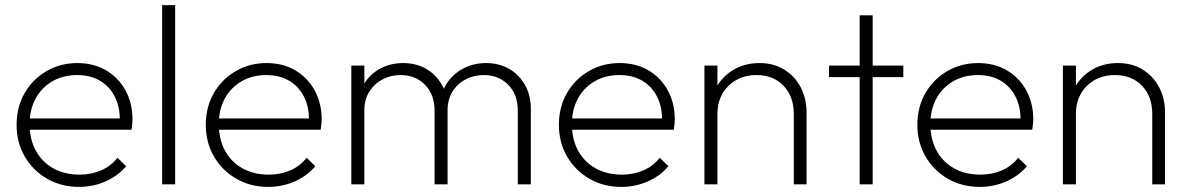

<svg xmlns="http://www.w3.org/2000/svg" viewBox="-20 -722 4649 752"><path d="M289 10Q220 10 164.5 -22Q109 -54 77 -109Q45 -164 45 -233Q45 -302 76 -356.5Q107 -411 161.5 -443Q216 -475 283 -475Q347 -475 395.5 -446.5Q444 -418 471.5 -368Q499 -318 499 -253Q499 -247 498 -237.5Q497 -228 495 -214H81V-258H466L449 -244Q451 -299 431 -340.5Q411 -382 373 -405Q335 -428 282 -428Q227 -428 185 -403.5Q143 -379 119.5 -336Q96 -293 96 -236Q96 -176 120.5 -131.5Q145 -87 189 -62.5Q233 -38 292 -38Q337 -38 375.5 -54.5Q414 -71 440 -104L474 -71Q442 -33 393.5 -11.5Q345 10 289 10Z M615 0V-702H666V0Z M1030 10Q961 10 905.5 -22Q850 -54 818 -109Q786 -164 786 -233Q786 -302 817 -356.5Q848 -411 902.5 -443Q957 -475 1024 -475Q1088 -475 1136.5 -446.5Q1185 -418 1212.5 -368Q1240 -318 1240 -253Q1240 -247 1239 -237.5Q1238 -228 1236 -214H822V-258H1207L1190 -244Q1192 -299 1172 -340.5Q1152 -382 1114 -405Q1076 -428 1023 -428Q968 -428 926 -403.5Q884 -379 860.5 -336Q837 -293 837 -236Q837 -176 861.5 -131.5Q886 -87 930 -62.5Q974 -38 1033 -38Q1078 -38 1116.5 -54.5Q1155 -71 1181 -104L1215 -71Q1183 -33 1134.5 -11.5Q1086 10 1030 10Z M1356 0V-465H1407V0ZM1682 0V-289Q1682 -352 1644.5 -390Q1607 -428 1549 -428Q1510 -428 1478 -411Q1446 -394 1426.5 -363Q1407 -332 1407 -291L1381 -297Q1381 -351 1404.5 -391Q1428 -431 1468.5 -453Q1509 -475 1559 -475Q1609 -475 1648 -453Q1687 -431 1710 -391Q1733 -351 1733 -297V0ZM2008 0V-289Q2008 -352 1970.5 -390Q1933 -428 1875 -428Q1836 -428 1803.5 -411Q1771 -394 1752 -363Q1733 -332 1733 -291L1702 -297Q1703 -352 1727.5 -391.5Q1752 -431 1793 -453Q1834 -475 1884 -475Q1934 -475 1973 -453Q2012 -431 2035.5 -390.5Q2059 -350 2059 -296V0Z M2413 10Q2344 10 2288.5 -22Q2233 -54 2201 -109Q2169 -164 2169 -233Q2169 -302 2200 -356.5Q2231 -411 2285.5 -443Q2340 -475 2407 -475Q2471 -475 2519.5 -446.5Q2568 -418 2595.5 -368Q2623 -318 2623 -253Q2623 -247 2622 -237.5Q2621 -228 2619 -214H2205V-258H2590L2573 -244Q2575 -299 2555 -340.5Q2535 -382 2497 -405Q2459 -428 2406 -428Q2351 -428 2309 -403.5Q2267 -379 2243.5 -336Q2220 -293 2220 -236Q2220 -176 2244.5 -131.5Q2269 -87 2313 -62.5Q2357 -38 2416 -38Q2461 -38 2499.5 -54.5Q2538 -71 2564 -104L2598 -71Q2566 -33 2517.5 -11.5Q2469 10 2413 10Z M3089 0V-276Q3089 -344 3049 -386Q3009 -428 2943 -428Q2898 -428 2863.5 -408.5Q2829 -389 2809.5 -355Q2790 -321 2790 -276L2764 -291Q2764 -344 2789 -385.5Q2814 -427 2857 -451Q2900 -475 2955 -475Q3010 -475 3051.5 -449.5Q3093 -424 3116 -380Q3139 -336 3139 -282V0ZM2739 0V-465H2790V0Z M3347 0V-662H3398V0ZM3227 -420V-465H3518V-420Z M3817 10Q3748 10 3692.5 -22Q3637 -54 3605 -109Q3573 -164 3573 -233Q3573 -302 3604 -356.5Q3635 -411 3689.5 -443Q3744 -475 3811 -475Q3875 -475 3923.5 -446.5Q3972 -418 3999.5 -368Q4027 -318 4027 -253Q4027 -247 4026 -237.5Q4025 -228 4023 -214H3609V-258H3994L3977 -244Q3979 -299 3959 -340.5Q3939 -382 3901 -405Q3863 -428 3810 -428Q3755 -428 3713 -403.5Q3671 -379 3647.5 -336Q3624 -293 3624 -236Q3624 -176 3648.5 -131.5Q3673 -87 3717 -62.5Q3761 -38 3820 -38Q3865 -38 3903.5 -54.5Q3942 -71 3968 -104L4002 -71Q3970 -33 3921.5 -11.5Q3873 10 3817 10Z M4493 0V-276Q4493 -344 4453 -386Q4413 -428 4347 -428Q4302 -428 4267.5 -408.5Q4233 -389 4213.5 -355Q4194 -321 4194 -276L4168 -291Q4168 -344 4193 -385.5Q4218 -427 4261 -451Q4304 -475 4359 -475Q4414 -475 4455.5 -449.5Q4497 -424 4520 -380Q4543 -336 4543 -282V0ZM4143 0V-465H4194V0Z"/></svg>

Font: Outfit Thin ExtraLight
Style: Regular
Weight: 250
Version: Version 1.100;gftools[0.9.27]